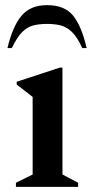

<svg xmlns="http://www.w3.org/2000/svg" viewBox="-20 -727 365 747"><path d="M42 0V-16L107 -48V-350L45 -398V-409L213 -464H223V-48L284 -16V0ZM9 -540Q29 -624 63.5 -665.5Q98 -707 163 -707Q232 -707 265 -665.5Q298 -624 317 -540H300Q281 -582 260.5 -602Q240 -622 216.5 -628Q193 -634 163 -634Q133 -634 109.5 -628Q86 -622 66 -602Q46 -582 26 -540Z"/></svg>

Font: Spectral SemiBold
Style: Regular
Weight: 600
Designer: Jean-Baptiste Levee
Foundry: Production Type
Version: Version 2.001